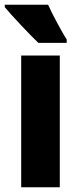

<svg xmlns="http://www.w3.org/2000/svg" viewBox="-38 -786 323 806"><path d="M164 -766H-18V-756C8 -724 91 -636 123 -606H242V-620C224 -648 181 -727 164 -766ZM213 0V-553H51V0Z"/></svg>

Font: Noto Sans Arabic ExtCond Blk
Style: Regular
Weight: 900
Width: 2
Designer: Monotype Design Team, Nadine Chahine, Nizar Qandah and Khaled Hosny
Foundry: Monotype Imaging Inc.
Version: Version 2.012